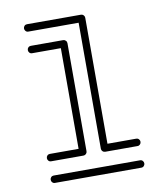

<svg xmlns="http://www.w3.org/2000/svg" viewBox="-81 -781 744 850"><g transform="rotate(-10 291.5 -356.5)"><path d="M485.8 -96.7H340.3Q333.5 -96.7 328.6 -101.6Q323.7 -106.4 323.7 -113.3V-679.7H97.2Q90.3 -679.7 85.7 -684.8Q81.1 -689.9 81.1 -696.3Q81.1 -703.1 85.7 -708Q90.3 -712.9 97.2 -712.9H340.3Q346.7 -712.9 351.6 -708Q356.4 -703.1 356.4 -696.3V-129.9H485.8Q492.7 -129.9 497.3 -125Q502 -120.1 502 -113.3Q502 -106.4 497.3 -101.6Q492.7 -96.7 485.8 -96.7ZM485.8 0.5H97.2Q90.3 0.5 85.7 -4.4Q81.1 -9.3 81.1 -16.1Q81.1 -22.9 85.7 -27.8Q90.3 -32.7 97.2 -32.7H485.8Q492.7 -32.7 497.3 -27.8Q502 -22.9 502 -16.1Q502 -9.3 497.3 -4.4Q492.7 0.5 485.8 0.5ZM242.7 -96.7H97.2Q90.3 -96.7 85.7 -101.6Q81.1 -106.4 81.1 -113.3Q81.1 -120.1 85.7 -125Q90.3 -129.9 97.2 -129.9H226.6V-582.5H97.2Q90.3 -582.5 85.7 -587.4Q81.1 -592.3 81.1 -599.1Q81.1 -606 85.7 -610.8Q90.3 -615.7 97.2 -615.7H242.7Q249.5 -615.7 254.4 -610.8Q259.3 -606 259.3 -599.1V-113.3Q259.3 -106.4 254.4 -101.6Q249.5 -96.7 242.7 -96.7Z"/></g></svg>

Font: Neon Sans
Style: Regular
Weight: 400
Designer: GGBot
Version: 0.80